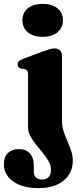

<svg xmlns="http://www.w3.org/2000/svg" viewBox="-60 -740 414 993"><path d="M260.5 -114.5Q260.5 -86.5 269 -60.8Q277.5 -35 288.5 -10.2Q299.5 14.5 308 39.5Q316.5 64.5 316.5 91Q316.5 155.5 268.8 194.2Q221 233 139 233Q79.5 233 39.8 216Q0 199 -20 171.2Q-40 143.5 -40 111Q-40 71 -18.5 51Q3 31 39 31Q74 31 94.5 53.8Q115 76.5 115 114V147Q115 168 126.2 178.2Q137.5 188.5 157 188.5Q179.5 188.5 191.5 176Q203.5 163.5 203.5 139Q203.5 116 191.5 94.2Q179.5 72.5 161.8 51Q144 29.5 126.5 8Q109 -13.5 97 -36Q85 -58.5 85 -82.5V-354Q85 -368 80.8 -374.2Q76.5 -380.5 68 -382.5L49.5 -385Q39.5 -388 35.2 -393.2Q31 -398.5 31 -407Q31 -417 36.8 -423Q42.5 -429 58 -435L161 -473.5Q184.5 -482 197.8 -485.8Q211 -489.5 221.5 -489.5Q241 -489.5 250.8 -478.8Q260.5 -468 260.5 -451.5ZM160.5 -549.5Q112.5 -549.5 84.2 -572.8Q56 -596 56 -635.5Q56 -674.5 84.2 -697.2Q112.5 -720 160.5 -720Q208.5 -720 237 -697.2Q265.5 -674.5 265.5 -635.5Q265.5 -596 237 -572.8Q208.5 -549.5 160.5 -549.5Z"/></svg>

Font: Fraunces
Style: Bold
Weight: 700
Version: Version 1.000;[b76b70a41]